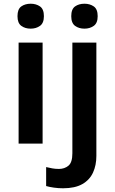

<svg xmlns="http://www.w3.org/2000/svg" viewBox="-20 -772 619 1032"><path d="M209 -543V0H80V-543ZM145 -752Q174 -752 195 -737.5Q216 -723 216 -685Q216 -648 195 -633Q174 -618 145 -618Q115 -618 94.5 -633Q74 -648 74 -685Q74 -723 94.5 -737.5Q115 -752 145 -752ZM319 240Q294 240 269.5 236.5Q245 233 228 228V126Q245 130 261 133Q277 136 297 136Q327 136 348 118.5Q369 101 369 52V-543H498V66Q498 116 480 155.5Q462 195 422.5 217.5Q383 240 319 240ZM363 -685Q363 -723 383.5 -737.5Q404 -752 434 -752Q463 -752 484 -737.5Q505 -723 505 -685Q505 -648 484 -633Q463 -618 434 -618Q404 -618 383.5 -633Q363 -648 363 -685Z"/></svg>

Font: Noto Sans Sora Sompeng SemiBold
Style: Regular
Weight: 600
Version: Version 2.101